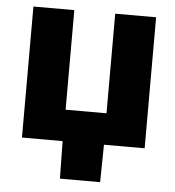

<svg xmlns="http://www.w3.org/2000/svg" viewBox="-51 -594 726 797"><g transform="rotate(5 312.0 -195.0)"><path d="M56.2 0H225.6L228 156.2H395.5L397.9 0H567.4V-545.9H397V-130.9H226.6V-545.9H56.2Z"/></g></svg>

Font: Inter ExtraBold
Style: Regular
Weight: 800
Designer: Rasmus Andersson
Foundry: rsms
Version: Version 4.001;git-9221beed3